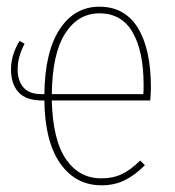

<svg xmlns="http://www.w3.org/2000/svg" viewBox="-20 -549 529 579"><path d="M435.1 -284.2Q435.1 -268.6 433.1 -246.1H136.2Q139.2 -126.5 179 -68.8Q218.8 -11.2 285.2 -11.2Q321.3 -11.2 347.9 -24.2Q374.5 -37.1 402.8 -64.9L417 -50.8Q386.7 -20.5 356 -5.4Q325.2 9.8 286.1 9.8Q208 9.8 161.6 -56.2Q115.2 -122.1 113.8 -246.1H106Q58.6 -246.1 35.9 -270.8Q13.2 -295.4 13.2 -339.8Q13.2 -383.8 39.1 -425.8L54.2 -417Q33.2 -377.9 33.2 -339.8Q33.2 -305.2 50.8 -285.2Q68.4 -265.1 105 -265.1H113.8Q115.2 -392.6 159.9 -460.7Q204.6 -528.8 279.8 -528.8Q356.4 -528.8 395.8 -464.8Q435.1 -400.9 435.1 -284.2ZM412.1 -265.1Q413.1 -272.9 413.1 -292Q413.1 -394.5 379.9 -451.7Q346.7 -508.8 279.8 -508.8Q215.8 -508.8 176.8 -448.5Q137.7 -388.2 136.2 -265.1Z"/></svg>

Font: Fira Sans Compressed Thin
Style: Regular
Weight: 100
Width: 1
Designer: Carrois Corporate & Edenspiekermann AG
Foundry: Carrois Corporate GbR & Edenspiekermann AG
Version: Version 4.203;PS 004.203;hotconv 1.0.88;makeotf.lib2.5.64775